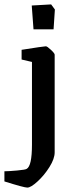

<svg xmlns="http://www.w3.org/2000/svg" viewBox="-78 -669 324 871"><path d="M66 -644 154 -649 171 -626 165 -536H74ZM-58 154V108Q-39 108 -0.5 104.5Q38 101 43 97Q67 84 67 -13V-388L20 -399V-443Q121 -459 130 -459Q136 -459 153 -443Q170 -427 170 -421V22Q170 51 146.5 88.5Q123 126 92.5 154Q62 182 46 182Q31 182 -58 154Z"/></svg>

Font: Grenze Medium
Style: Regular
Weight: 500
Designer: Renata Polastri
Foundry: Omnibus-Type
Version: Version 1.002; ttfautohint (v1.8)